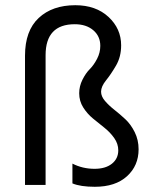

<svg xmlns="http://www.w3.org/2000/svg" viewBox="-20 -710 581 737"><path d="M512 -137Q512 -74 467.5 -33.5Q423 7 344 7Q289 7 258 -6V-82Q297 -62 343 -62Q385 -62 409.5 -81.5Q434 -101 434 -133Q434 -158 418.5 -180Q403 -202 381 -219.5Q359 -237 337 -255Q315 -273 299.5 -297.5Q284 -322 284 -352Q284 -379 296.5 -404Q309 -429 324.5 -444.5Q340 -460 352.5 -484Q365 -508 365 -534Q365 -571 338 -594Q311 -617 267 -617Q155 -617 155 -498V0H76V-496Q76 -592 128.5 -641Q181 -690 269 -690Q348 -690 396.5 -645Q445 -600 445 -536Q445 -492 425.5 -458.5Q406 -425 387 -401.5Q368 -378 368 -358Q368 -340 383 -322.5Q398 -305 419 -288.5Q440 -272 461 -252.5Q482 -233 497 -203Q512 -173 512 -137Z"/></svg>

Font: Hind Siliguri
Style: Regular
Weight: 400
Designer: Jyotish Sonowal
Foundry: Indian Type Foundry
Version: Version 1.001;PS 1.0;hotconv 1.0.86;makeotf.lib2.5.63406; tt